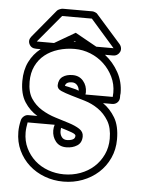

<svg xmlns="http://www.w3.org/2000/svg" viewBox="-54 -785 646 842"><g transform="rotate(5 269.5 -363.5)"><path d="M163 -730Q166 -734 174.5 -737.5Q183 -741 188 -741H319Q324 -741 332 -737.5Q340 -734 342 -730L449 -609Q456 -601 457.5 -591.5Q459 -582 455 -574Q451 -566 443.5 -561Q436 -556 425 -556H390Q427 -527 450 -485.5Q473 -444 473 -394Q473 -391 472.5 -389Q472 -387 472 -385V-375Q472 -362 463 -353Q454 -344 440 -344H400Q432 -322 453.5 -286Q475 -250 475 -191Q475 -146 457.5 -108Q440 -70 410 -43Q380 -16 340.5 -1Q301 14 256 14Q213 14 174 -0.5Q135 -15 105.5 -41.5Q76 -68 58.5 -105Q41 -142 41 -187Q41 -210 47 -236Q49 -247 58 -255Q67 -263 78 -263H118Q84 -283 61.5 -318Q39 -353 39 -410Q39 -458 57 -494.5Q75 -531 107 -556H87Q65 -556 56.5 -573.5Q48 -591 62 -608ZM256 -570Q218 -570 184 -559.5Q150 -549 125 -529Q100 -509 85.5 -479Q71 -449 71 -410Q71 -364 89.5 -336Q108 -308 136.5 -290.5Q165 -273 197.5 -263Q230 -253 258.5 -244Q287 -235 305.5 -223Q324 -211 324 -191Q324 -163 304 -150Q284 -137 256 -137Q226 -137 209.5 -157.5Q193 -178 193 -206Q193 -220 197 -231H78Q76 -220 74.5 -209Q73 -198 73 -187Q73 -149 88 -118Q103 -87 128 -64.5Q153 -42 186.5 -30Q220 -18 256 -18Q294 -18 328 -30.5Q362 -43 387.5 -66Q413 -89 428 -121Q443 -153 443 -191Q443 -239 424.5 -269.5Q406 -300 378.5 -319Q351 -338 319 -347.5Q287 -357 259.5 -365Q232 -373 213.5 -381Q195 -389 195 -405Q196 -431 213 -443Q230 -455 257 -455Q286 -455 303.5 -434.5Q321 -414 321 -385L320 -375H440Q440 -380 440.5 -384.5Q441 -389 441 -394Q441 -431 425.5 -463Q410 -495 384.5 -519Q359 -543 325.5 -556.5Q292 -570 256 -570ZM87 -588H163L254 -641L349 -588H425L319 -709H188ZM292 -191Q292 -198 272.5 -205Q253 -212 226 -220Q225 -215 225 -206Q225 -191 233 -180Q241 -169 256 -169Q271 -169 281.5 -174Q292 -179 292 -191ZM278 -393 289 -389Q288 -403 279.5 -413Q271 -423 257 -423Q230 -423 227 -405Q230 -405 244.5 -401.5Q259 -398 279 -393ZM258 -602 253 -605 248 -602H256Z"/></g></svg>

Font: Lichte PostBus
Style: Regular
Weight: 400
Designer: Peter Wiegel
Version: Version 1.001